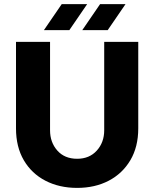

<svg xmlns="http://www.w3.org/2000/svg" viewBox="-20 -904 769 936"><path d="M356 12Q269 12 201.5 -23Q134 -58 96 -123Q58 -188 58 -278V-700H224V-269Q224 -210 259.5 -170Q295 -130 356 -130Q416 -130 452 -170Q488 -210 488 -269V-700H654V-278Q654 -188 615.5 -123Q577 -58 510 -23Q443 12 356 12ZM381 -757 468 -884H592L505 -757ZM194 -757 281 -884H405L318 -757Z"/></svg>

Font: MuseoModerno
Style: Bold
Weight: 700
Designer: Pablo Cosgaya, Héctor Gatti, Marcela Romero, and the Authors of The MuseoModerno Project.
Foundry: Omnibus-Type Team
Version: Version 1.001